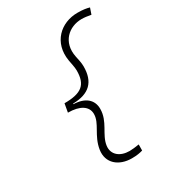

<svg xmlns="http://www.w3.org/2000/svg" viewBox="-213 -908 1011 1125"><g transform="rotate(-30 293.0 -345.0)"><path d="M342.3 104.5C377.4 104.5 397.9 100.1 416.5 94.7L417 53.7C393.1 57.6 369.6 60.5 352.1 60.5C288.1 60.5 243.2 24.4 250.5 -33.2C259.8 -104.5 326.2 -152.8 326.2 -240.2C326.2 -302.2 280.8 -339.8 203.6 -341.8L204.1 -345.7C313.5 -347.7 366.2 -398.9 366.2 -503.4C366.2 -528.3 359.9 -553.7 355 -577.1C333 -685.1 408.2 -750 494.1 -750C511.7 -750 534.2 -747.1 557.1 -742.7L571.3 -784.2C551.3 -790 528.3 -793.9 491.2 -793.9C378.9 -793.9 285.6 -710 308.1 -577.1C310.5 -562 319.3 -525.4 319.3 -503.4C319.3 -407.2 276.9 -372.6 161.1 -372.6L150.9 -314.9C231.9 -314.9 279.3 -284.2 279.3 -232.4C279.3 -168 217.3 -122.6 203.6 -33.7C190.4 51.8 254.9 104.5 342.3 104.5Z"/></g></svg>

Font: Cascadia Code PL ExtraLight
Style: Italic
Weight: 200
Italic angle: -10°
Monospace: yes
Designer: Aaron Bell
Foundry: Saja Typeworks
Version: Version 2404.023